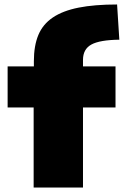

<svg xmlns="http://www.w3.org/2000/svg" viewBox="-20 -836 552 856"><path d="M130 -357H14V-540H131V-563Q131 -632 151 -680Q171 -728 215.5 -758Q260 -788 330.5 -802Q401 -816 502 -816L512 -659Q425 -658 387.5 -637.5Q350 -617 350 -569V-540H495V-357H350V0H130Z"/></svg>

Font: Encode Sans Normal
Style: Black
Weight: 900
Designer: Pablo Impallari, Andres Torresi
Foundry: Pablo Impallari, Andres Torresi
Version: Version 1.000; ttfautohint (v1.00) -l 8 -r 50 -G 200 -x 14 -